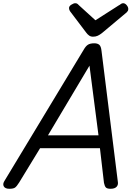

<svg xmlns="http://www.w3.org/2000/svg" viewBox="-60 -1159 831 1193"><path d="M-2 14Q-28 14 -36.5 -1Q-45 -16 -31 -37L460 -850Q473 -873 487 -881.5Q501 -890 526 -890Q546 -890 557 -880.5Q568 -871 571 -841L672 -31Q676 -11 664.5 1.5Q653 14 627 14Q605 14 597.5 5.5Q590 -3 586 -23L561 -238H189L59 -25Q44 -1 33.5 6.5Q23 14 -2 14ZM238 -318H552L496 -751ZM705 -1139Q717 -1139 727 -1127Q737 -1115 737 -1104Q737 -1096 734.5 -1091.5Q732 -1087 727 -1082L573 -953Q560 -943 547.5 -937Q535 -931 518 -931Q504 -931 494 -938Q484 -945 476 -956L376 -1088Q371 -1096 370 -1101Q369 -1106 369 -1109Q369 -1121 383.5 -1130Q398 -1139 407 -1139Q417 -1139 422 -1134.5Q427 -1130 433 -1124L533 -1033L677 -1125Q685 -1129 691 -1134Q697 -1139 705 -1139Z"/></svg>

Font: Playwrite IS
Style: Regular
Weight: 400
Designer: Veronika Burian, José Scaglione
Foundry: TypeTogether
Version: Version 1.002